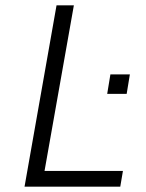

<svg xmlns="http://www.w3.org/2000/svg" viewBox="-20 -700 546 720"><path d="M441 -59 431 0H72L192 -680H257L147 -59ZM455 -348H382L394 -421H467Z"/></svg>

Font: Inria Sans Light
Style: Italic
Weight: 300
Italic angle: -10°
Designer: Black Foundry Team
Foundry: Black Foundry
Version: Version 1.2; ttfautohint (v1.8.3)